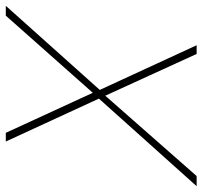

<svg xmlns="http://www.w3.org/2000/svg" viewBox="-39 -660 698 662"><g transform="rotate(-90 310.0 -329.0)"><path d="M331 -334 485 0H455L311 -315L34 0H-1L301 -337L153 -658H183L321 -358L587 -658H621Z"/></g></svg>

Font: Ysabeau Infant Extralight
Style: Italic
Weight: 200
Italic angle: -12°
Designer: Christian Thalmann (Catharsis Fonts)
Version: Version 0.003